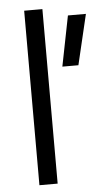

<svg xmlns="http://www.w3.org/2000/svg" viewBox="-52 -753 434 787"><g transform="rotate(-5 164.5 -359.0)"><path d="M255 -683H329L280 -476H214ZM78 0V-718H153V0Z"/></g></svg>

Font: Titillium Web
Style: Regular
Weight: 400
Version: Version 1.001;PS 57.000;hotconv 1.0.70;makeotf.lib2.5.55311